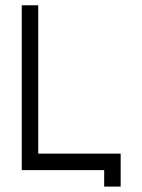

<svg xmlns="http://www.w3.org/2000/svg" viewBox="-20 -645 540 728"><path d="M125 -62.5H437.5V62.5H375V0H62.5V-625H125Z"/></svg>

Font: 寒蝉点阵体 16px
Style: Regular
Weight: 400
Designer: Designed by Warren2060
Foundry: ChillType
Version: Version 1.000